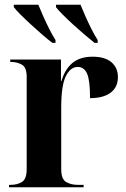

<svg xmlns="http://www.w3.org/2000/svg" viewBox="-20 -786 529 806"><path d="M18 0V-10H25Q52 -10 72 -22Q92 -34 92 -76V-464Q92 -503 72 -514.5Q52 -526 26 -526H23V-536H236V-446H238Q253 -496 284.5 -522Q316 -548 369 -548Q420 -548 447.5 -525Q475 -502 475 -462Q475 -420 444.5 -397Q414 -374 358 -374Q358 -449 345.5 -477Q333 -505 306 -505Q276 -505 256.5 -466.5Q237 -428 237 -334V-76Q237 -34 257.5 -22Q278 -10 307 -10H331V0ZM200 -606Q181 -620 157.5 -640.5Q134 -661 110 -683Q86 -705 66.5 -724.5Q47 -744 38 -756V-766H141Q149 -746 161 -719Q173 -692 186.5 -665Q200 -638 213 -618V-606ZM377 -606Q359 -620 335 -640.5Q311 -661 287 -683Q263 -705 243.5 -724.5Q224 -744 215 -756V-766H318Q326 -746 338 -719Q350 -692 363.5 -665Q377 -638 390 -618V-606Z"/></svg>

Font: Noto Serif Display SemiCondensed
Style: Bold
Weight: 700
Width: 4
Designer: Monotype Design Team
Foundry: Monotype Imaging Inc.
Version: Version 2.009